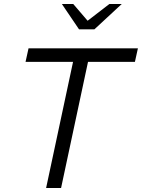

<svg xmlns="http://www.w3.org/2000/svg" viewBox="-20 -942 711 962"><path d="M211 0 346 -632H108L123 -700H671L656 -632H421L286 0ZM376 -795 290 -922H347L419 -838L528 -922H590L453 -795Z"/></svg>

Font: Red Hat Text VF
Style: Italic
Weight: 400
Italic angle: -12°
Designer: Pentagram, MCKL
Foundry: Pentagram, MCKL
Version: Version 1.023